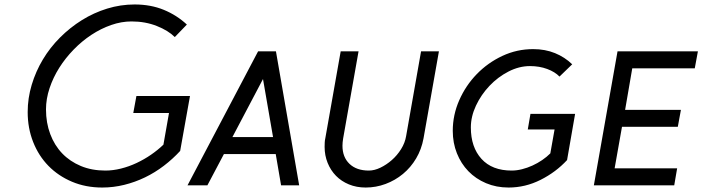

<svg xmlns="http://www.w3.org/2000/svg" viewBox="-20 -830 3146 860"><path d="M787 -154Q754 -118 714 -87.5Q674 -57 629.5 -35.5Q585 -14 536.5 -2Q488 10 438 10Q364 10 302.5 -16Q241 -42 197 -87Q153 -132 128.5 -194Q104 -256 104 -328Q104 -390 122 -450Q140 -510 172 -563.5Q204 -617 249 -662Q294 -707 347 -740Q400 -773 460 -791.5Q520 -810 583 -810Q655 -810 713.5 -786Q772 -762 817 -720L763 -664Q734 -693 682.5 -713.5Q631 -734 569 -734Q524 -734 478 -718Q432 -702 389.5 -674Q347 -646 310 -608Q273 -570 245.5 -526.5Q218 -483 202 -435Q186 -387 186 -340Q186 -280 205 -229.5Q224 -179 258.5 -143Q293 -107 342 -86.5Q391 -66 452 -66Q486 -66 522 -75Q558 -84 592 -100Q626 -116 656.5 -137Q687 -158 712 -182L737 -324H577L591 -400H831L787 -154Z M1320 0H1239L1215 -140H983L909 0H820L1136 -600H1216ZM1203 -216 1158 -476 1021 -216Z M1517 -210Q1514 -192 1514 -177Q1514 -126 1545.5 -96Q1577 -66 1632 -66Q1657 -66 1684 -79Q1711 -92 1735 -113Q1759 -134 1776.5 -162Q1794 -190 1799 -220L1866 -600H1946L1877 -210Q1868 -161 1844 -120.5Q1820 -80 1785 -51Q1750 -22 1707 -6Q1664 10 1618 10Q1577 10 1543 -4Q1509 -18 1485 -42.5Q1461 -67 1447.5 -100.5Q1434 -134 1434 -172Q1434 -181 1434.5 -191.5Q1435 -202 1437 -210L1506 -600H1586Z M2520 -113Q2470 -59 2401.5 -24.5Q2333 10 2258 10Q2203 10 2157 -9.5Q2111 -29 2078 -63Q2045 -97 2026.5 -143.5Q2008 -190 2008 -244Q2008 -315 2037 -381Q2066 -447 2115.5 -498Q2165 -549 2230 -579.5Q2295 -610 2368 -610Q2422 -610 2466 -592Q2510 -574 2543 -542L2486 -487Q2466 -508 2431 -521Q2396 -534 2354 -534Q2305 -534 2257.5 -509.5Q2210 -485 2172.5 -445.5Q2135 -406 2112 -357Q2089 -308 2089 -259Q2089 -171 2136.5 -118.5Q2184 -66 2272 -66Q2294 -66 2318 -72Q2342 -78 2365 -88.5Q2388 -99 2408.5 -113Q2429 -127 2445 -143L2464 -250H2344L2356 -320H2556Z M3000 0H2640L2746 -600H3106L3092 -524H2812L2780 -338H3030L3016 -262H2766L2733 -76H3013Z"/></svg>

Font: Gauge
Style: Oblique
Weight: 400
Italic angle: -80°
Designer: Daniel Pimley
Foundry: Daniel Pimley
Version: Version 2.0